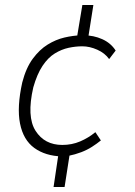

<svg xmlns="http://www.w3.org/2000/svg" viewBox="-20 -632 538 767"><path d="M194 115 214 -20 228 -7Q161 -9 117 -41Q73 -73 60 -138.5Q47 -204 69 -303Q84 -361 111 -397.5Q138 -434 170.5 -454Q203 -474 237 -482Q271 -490 303 -491L287 -480L309 -612H353L332 -479L314 -491Q354 -491 388.5 -475.5Q423 -460 442 -430L416 -396Q399 -420 368.5 -433.5Q338 -447 309 -447Q282 -447 254 -441Q226 -435 199 -418.5Q172 -402 150 -369Q128 -336 113 -283Q86 -166 122 -109.5Q158 -53 229 -53Q267 -53 300 -67Q333 -81 361 -104L383 -71Q367 -58 347.5 -45.5Q328 -33 304.5 -24Q281 -15 252 -9L259 -20L238 115Z"/></svg>

Font: Nunito Sans 7pt Condensed ExtraLight
Style: Italic
Weight: 250
Width: 3
Italic angle: -9°
Designer: Vernon Adams
Foundry: Vernon Adams
Version: Version 3.101;gftools[0.9.27]